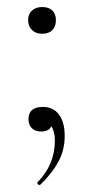

<svg xmlns="http://www.w3.org/2000/svg" viewBox="-20 -366 262 546"><path d="M164 21Q164 60 146.5 93Q129 126 95 159Q94 160 92 160Q89 160 87 157Q85 154 87 152Q136 102 136 34Q136 8 126 -7Q119 8 97 8Q80 8 70.5 -1.5Q61 -11 61 -27Q61 -62 102 -62Q131 -62 147.5 -40.5Q164 -19 164 21ZM60 -309Q60 -326 71 -336Q82 -346 100 -346Q119 -346 129 -336Q139 -326 139 -309Q139 -291 129 -280.5Q119 -270 100 -270Q82 -270 71 -280.5Q60 -291 60 -309Z"/></svg>

Font: Cormorant Infant Light
Style: Regular
Weight: 300
Designer: Christian Thalmann (Catharsis Fonts)
Version: Version 3.000